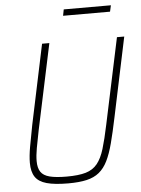

<svg xmlns="http://www.w3.org/2000/svg" viewBox="-58 -892 694 945"><g transform="rotate(-5 289.0 -419.5)"><path d="M241 8Q174 8 134.5 -3Q95 -14 78 -39.5Q61 -65 61 -109Q61 -142 69 -187.5Q77 -233 89 -294L172 -688H208L118 -264Q108 -215 101.5 -178.5Q95 -142 95 -115Q95 -81 108 -61.5Q121 -42 152 -34Q183 -26 236 -26Q295 -26 330.5 -36.5Q366 -47 387.5 -73.5Q409 -100 423 -146Q437 -192 452 -264L542 -688H578L495 -294Q480 -222 466.5 -170.5Q453 -119 436 -84.5Q419 -50 394 -29.5Q369 -9 332 -0.5Q295 8 241 8ZM287 -816 293 -847H526L519 -816Z"/></g></svg>

Font: Saira SemiCondensed Thin
Style: Italic
Weight: 250
Width: 4
Italic angle: -12°
Designer: Hector Gatti with collaboration of the Omnibus-Type team
Foundry: Omnibus-Type
Version: Version 1.101